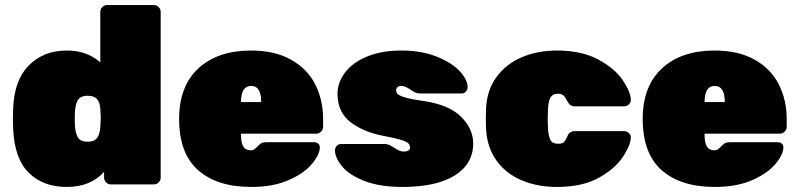

<svg xmlns="http://www.w3.org/2000/svg" viewBox="-20 -730 3159 760"><path d="M377 -683Q377 -694 385 -702Q393 -710 404 -710H589Q600 -710 608 -702Q616 -694 616 -683V-27Q616 -16 608 -8Q600 0 589 0H419Q408 0 400 -8Q392 -16 392 -27V-50Q339 10 244 10Q151 10 94 -46Q37 -102 32 -221L31 -261L32 -300Q36 -413 94.5 -471.5Q153 -530 244 -530Q325 -530 377 -483ZM327 -169Q353 -169 364 -183.5Q375 -198 377 -227Q379 -257 379 -264Q379 -271 377 -301Q375 -326 363.5 -338.5Q352 -351 327 -351Q301 -351 290.5 -337Q280 -323 277 -293Q276 -283 276 -260Q276 -237 277 -227Q280 -197 290.5 -183Q301 -169 327 -169Z M934 -196Q934 -165 943 -150Q952 -135 973 -135Q981 -135 986 -138.5Q991 -142 1002 -153Q1011 -162 1017 -164.5Q1023 -167 1035 -167H1224Q1233 -167 1239.5 -161.5Q1246 -156 1246 -147Q1246 -119 1215 -81.5Q1184 -44 1122.5 -17Q1061 10 975 10Q839 10 764 -56.5Q689 -123 689 -259Q689 -389 765.5 -459.5Q842 -530 974 -530Q1068 -530 1132.5 -493.5Q1197 -457 1228 -395.5Q1259 -334 1259 -258V-228Q1259 -217 1251 -209Q1243 -201 1232 -201H934ZM1014 -326Q1014 -390 974 -390Q934 -390 934 -326Z M1316 -359Q1316 -403 1345.5 -442.5Q1375 -482 1432.5 -506Q1490 -530 1569 -530Q1647 -530 1707 -506.5Q1767 -483 1799 -449Q1831 -415 1831 -385Q1831 -375 1824 -367.5Q1817 -360 1809 -360H1641Q1632 -360 1622.5 -364.5Q1613 -369 1605 -375Q1584 -390 1568 -390Q1560 -390 1554 -385.5Q1548 -381 1548 -374Q1548 -364 1554.5 -357.5Q1561 -351 1584.5 -344Q1608 -337 1658 -330Q1758 -315 1805.5 -267.5Q1853 -220 1853 -162Q1853 -81 1780 -35.5Q1707 10 1573 10Q1483 10 1423 -13.5Q1363 -37 1334.5 -71Q1306 -105 1306 -135Q1306 -145 1313 -152.5Q1320 -160 1330 -160H1504Q1519 -160 1539 -146Q1551 -138 1560 -134Q1569 -130 1580 -130Q1589 -130 1596 -134Q1603 -138 1603 -145Q1603 -155 1597 -162Q1591 -169 1568.5 -176Q1546 -183 1499 -192Q1419 -207 1367.5 -246.5Q1316 -286 1316 -359Z M2189 -161Q2205 -161 2212 -167.5Q2219 -174 2226 -191Q2234 -211 2255 -211H2450Q2461 -211 2469 -203.5Q2477 -196 2477 -186Q2477 -158 2447 -111Q2417 -64 2351.5 -27Q2286 10 2184 10Q2107 10 2044.5 -16.5Q1982 -43 1945 -95Q1908 -147 1904 -219L1903 -259L1904 -300Q1907 -372 1944.5 -424Q1982 -476 2044.5 -503Q2107 -530 2184 -530Q2282 -530 2348 -494.5Q2414 -459 2445.5 -412Q2477 -365 2477 -334Q2477 -324 2469 -316.5Q2461 -309 2450 -309H2255Q2236 -309 2226 -329Q2218 -345 2210.5 -352Q2203 -359 2189 -359Q2167 -359 2158.5 -343Q2150 -327 2149 -295L2148 -256L2149 -224Q2151 -190 2159 -175.5Q2167 -161 2189 -161Z M2769 -196Q2769 -165 2778 -150Q2787 -135 2808 -135Q2816 -135 2821 -138.5Q2826 -142 2837 -153Q2846 -162 2852 -164.5Q2858 -167 2870 -167H3059Q3068 -167 3074.5 -161.5Q3081 -156 3081 -147Q3081 -119 3050 -81.5Q3019 -44 2957.5 -17Q2896 10 2810 10Q2674 10 2599 -56.5Q2524 -123 2524 -259Q2524 -389 2600.5 -459.5Q2677 -530 2809 -530Q2903 -530 2967.5 -493.5Q3032 -457 3063 -395.5Q3094 -334 3094 -258V-228Q3094 -217 3086 -209Q3078 -201 3067 -201H2769ZM2849 -326Q2849 -390 2809 -390Q2769 -390 2769 -326Z"/></svg>

Font: Rubik
Style: Regular
Weight: 900
Designer: Hubert & Fischer
Foundry: Hubert & Fischer
Version: Version 1.100